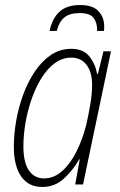

<svg xmlns="http://www.w3.org/2000/svg" viewBox="-20 -733 477 763"><path d="M148 10Q93 10 64 -32Q35 -74 35 -150Q35 -198 44 -251Q53 -304 71.5 -355Q90 -406 117.5 -447.5Q145 -489 181.5 -514Q218 -539 263 -539Q311 -539 335 -509Q359 -479 366 -439H369L391 -529H421L310 0H279L297 -100H295Q269 -55 233 -22.5Q197 10 148 10ZM155 -24Q195 -24 228 -54Q261 -84 285 -133Q309 -182 323 -238Q333 -282 339.5 -322Q346 -362 346 -396Q346 -446 324 -475Q302 -504 264 -504Q227 -504 197 -481.5Q167 -459 144 -421.5Q121 -384 105 -337.5Q89 -291 81 -243Q73 -195 73 -152Q73 -87 95 -55.5Q117 -24 155 -24ZM177 -610Q187 -659 216 -686Q245 -713 298 -713Q349 -713 371.5 -688.5Q394 -664 394 -629Q394 -623 394 -618.5Q394 -614 393 -610H366Q367 -640 353 -660.5Q339 -681 297 -681Q256 -681 235 -663Q214 -645 206 -610Z"/></svg>

Font: Noto Sans Condensed ExtraLight
Style: Italic
Weight: 200
Width: 3
Italic angle: -12°
Designer: Monotype Design Team
Foundry: Monotype Imaging Inc.
Version: Version 2.013; ttfautohint (v1.8.4.7-5d5b)